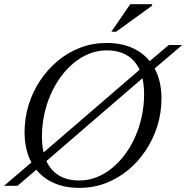

<svg xmlns="http://www.w3.org/2000/svg" viewBox="-36 -904 907 934"><path d="M850.5 -685 706.5 -562.5 674 -538 174 -107 151 -87 49 0H-16.5L130 -125L156.5 -145.5L658 -577.5L683.5 -599L785 -685ZM168 -240Q168 -135 215 -80.5Q262 -26 349.5 -26Q394.5 -26 435 -42.2Q475.5 -58.5 510.8 -87.8Q546 -117 574.5 -156.2Q603 -195.5 623.2 -242.2Q643.5 -289 654.2 -340.5Q665 -392 665 -445Q665 -550 618 -604.5Q571 -659 483.5 -659Q439 -659 398.2 -642.8Q357.5 -626.5 322.2 -597.2Q287 -568 258.5 -528.8Q230 -489.5 209.8 -442.8Q189.5 -396 178.8 -344.5Q168 -293 168 -240ZM749.5 -424Q749.5 -356 729.8 -292.2Q710 -228.5 674 -173.8Q638 -119 588.2 -77.5Q538.5 -36 478.2 -13Q418 10 350 10Q268 10 208.2 -22.5Q148.5 -55 116 -115.8Q83.5 -176.5 83.5 -261Q83.5 -329 103 -392.8Q122.5 -456.5 158.8 -511.2Q195 -566 244.5 -607.5Q294 -649 354.5 -672Q415 -695 483 -695Q565 -695 624.8 -662.5Q684.5 -630 717 -569.5Q749.5 -509 749.5 -424ZM505.5 -749.5 597.5 -883.5H704V-876.5L528.5 -749.5Z"/></svg>

Font: Newsreader 36pt
Style: Italic
Weight: 400
Italic angle: -17°
Designer: Hugues Gentile
Foundry: Production Type
Version: Version 1.003